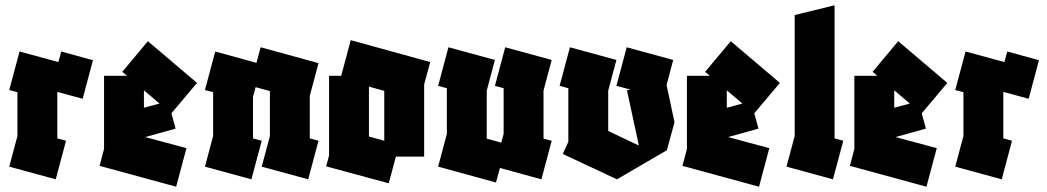

<svg xmlns="http://www.w3.org/2000/svg" viewBox="-20 -679 3964 727"><path d="M191 0 15 -48 46 -164V-330L15 -338L54 -484L201 -444L212 -484L332 -451L293 -305L197 -331V-155L230 -146Z M647 28 357 -51 374 -115V-392H461L443 -407L540 -523L726 -365L629 -250L645 -192L530 -160L686 -118ZM525 -337V-271L584 -287Z M932 0 756 -48 787 -164V-330L756 -338L795 -484L951 -441L967 -500L1186 -440L1153 -316V-155L1186 -146L1147 0L971 -48L1002 -164V-334L948 -349L938 -312V-155L971 -146Z M1215 -49 1226 -90V-392H1272L1308 -527L1609 -444L1586 -359V-86H1479L1452 15ZM1377 -162 1435 -146V-335L1377 -351Z M1858 12 1639 -48 1672 -172V-345L1639 -354L1678 -500L1854 -452L1823 -336V-154L1878 -139L1887 -172V-345L1854 -354L1893 -500L2069 -452L2038 -336V-154L2069 -146L2030 0L1873 -43Z M2316 0 2111 -96 2132 -142V-345L2099 -354L2138 -500L2314 -452L2283 -336V-183L2399 -128L2354 -337L2367 -340L2314 -354L2353 -500L2529 -452L2504 -357L2534 -216L2505 -110L2467 -88Z M2854 28 2564 -51 2581 -115V-392H2668L2650 -407L2747 -523L2933 -365L2836 -250L2852 -192L2737 -160L2893 -118ZM2732 -337V-271L2791 -287Z M3134 0 2958 -48 2989 -164V-622L3140 -659V-155L3173 -146Z M3488 28 3198 -51 3215 -115V-392H3302L3284 -407L3381 -523L3567 -365L3470 -250L3486 -192L3371 -160L3527 -118ZM3366 -337V-271L3425 -287Z M3773 0 3597 -48 3628 -164V-330L3597 -338L3636 -484L3783 -444L3794 -484L3914 -451L3875 -305L3779 -331V-155L3812 -146Z"/></svg>

Font: Blaka
Style: Regular
Weight: 400
Designer: Mohamed Gaber
Foundry: Kief Type Foundry
Version: Version 1.003; ttfautohint (v1.8.4.7-5d5b)